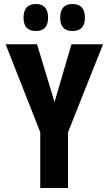

<svg xmlns="http://www.w3.org/2000/svg" viewBox="-20 -934 540 954"><path d="M180 0V-277L8 -714H164L251 -427L335 -714H492L318 -277V0ZM340 -780Q402 -780 402 -846Q402 -914 340 -914Q279 -914 279 -846Q279 -780 340 -780ZM158 -780Q219 -780 219 -846Q219 -914 158 -914Q97 -914 97 -846Q97 -780 158 -780Z"/></svg>

Font: Noto Sans Mono Condensed Extra
Style: Regular
Weight: 800
Width: 3
Designer: Monotype Design Team
Foundry: Monotype Imaging Inc.
Version: Version 1.900